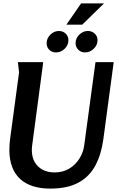

<svg xmlns="http://www.w3.org/2000/svg" viewBox="-20 -1097 699 1128"><path d="M234 -732 169 -243Q168 -236 167.5 -229.5Q167 -223 167 -216Q167 -175 183.5 -145.5Q200 -116 230 -100Q260 -84 301 -84Q350 -84 387 -106.5Q424 -129 447 -166Q470 -203 475 -245L541 -732H648L587 -278Q575 -190 540.5 -125Q506 -60 441.5 -24.5Q377 11 274 11Q218 11 174 -3Q130 -17 99 -45Q68 -73 51.5 -116Q35 -159 35 -216Q35 -232 36 -247Q37 -262 39 -278L92 -672L85 -732ZM456.5 -1077H591L463 -952H370ZM382 -860.8Q382 -832 359.9 -810.5Q337.8 -789 309 -789Q284.9 -789 269.5 -804.5Q254 -820 254 -842.6Q254 -872 275.9 -893.5Q297.9 -915 326 -915Q350 -915 366 -899.5Q382 -884 382 -860.8ZM553 -860.8Q553 -832 530.7 -810.5Q508.4 -789 479.4 -789Q456 -789 440 -805Q424 -821.1 424 -843.2Q424 -872 445.9 -893.5Q467.9 -915 496 -915Q520 -915 536.5 -899.5Q553 -884 553 -860.8Z"/></svg>

Font: Rosario
Style: Italic
Weight: 400
Italic angle: -8.05°
Designer: Hector Gatti
Foundry: Omnibus Type
Version: Version 1.201